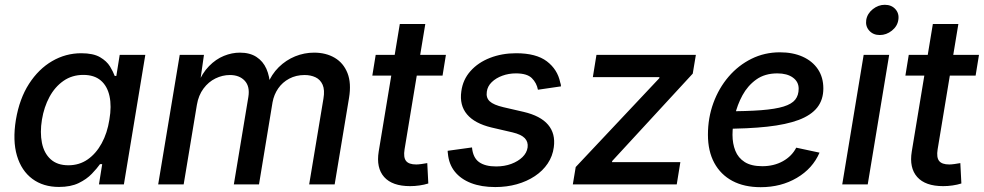

<svg xmlns="http://www.w3.org/2000/svg" viewBox="-20 -777 4145 809"><path d="M228.5 10.7Q162.1 10.7 116.2 -23.4Q70.3 -57.6 51.5 -120.8Q32.7 -184.1 46.9 -272Q62 -361.3 102.3 -423.8Q142.6 -486.3 199.7 -519.5Q256.8 -552.7 322.3 -552.7Q373 -552.7 401.4 -536.1Q429.7 -519.5 443.4 -497.1Q457 -474.6 463.4 -457H470.2L484.4 -545.9H592.3L502 0H397L410.6 -85.4H401.4Q388.7 -67.4 366.9 -44.7Q345.2 -22 311.5 -5.6Q277.8 10.7 228.5 10.7ZM268.1 -80.6Q314 -80.6 349.4 -105.2Q384.8 -129.9 408.4 -173.1Q432.1 -216.3 440.9 -272.9Q450.7 -329.6 441.4 -372.1Q432.1 -414.6 404.5 -438Q377 -461.4 331.1 -461.4Q283.7 -461.4 247.6 -436.3Q211.4 -411.1 188.5 -368.7Q165.5 -326.2 156.7 -272.9Q147.9 -218.8 156.7 -175Q165.5 -131.3 193.4 -106Q221.2 -80.6 268.1 -80.6Z M646.5 0 737.3 -545.9H839.4L821.3 -419.4L813 -422.4Q832 -469.2 860.8 -498.5Q889.6 -527.8 923.3 -541.5Q957 -555.2 990.7 -555.2Q1032.7 -555.2 1060.5 -537.1Q1088.4 -519 1102.5 -487.1Q1116.7 -455.1 1118.2 -412.1L1106 -419.4Q1124 -463.9 1154.5 -493.9Q1185.1 -523.9 1223.6 -539.6Q1262.2 -555.2 1303.2 -555.2Q1353.5 -555.2 1390.4 -533.4Q1427.2 -511.7 1444.1 -469.2Q1460.9 -426.8 1450.7 -364.7L1390.1 0H1282.7L1342.8 -361.3Q1349.1 -397.9 1339.4 -419.9Q1329.6 -441.9 1309.3 -451.4Q1289.1 -460.9 1263.7 -460.9Q1227.5 -460.9 1198.7 -445.6Q1169.9 -430.2 1152.1 -404.3Q1134.3 -378.4 1128.4 -346.2L1071.3 0H965.3L1026.4 -368.2Q1033.7 -412.6 1011.2 -436.8Q988.8 -460.9 948.7 -460.9Q917.5 -460.9 887.9 -446.5Q858.4 -432.1 837.4 -403.8Q816.4 -375.5 809.6 -335.4L753.9 0Z M1858.9 -545.9 1844.7 -458.5H1548.8L1563 -545.9ZM1664.6 -675.8H1772L1684.6 -147.5Q1679.2 -113.8 1690.9 -98.9Q1702.6 -84 1733.9 -84Q1742.2 -84 1756.1 -85.9Q1770 -87.9 1780.3 -89.8L1784.7 -3.9Q1767.6 1.5 1747.6 4.4Q1727.5 7.3 1708 7.3Q1632.8 7.3 1598.6 -31.2Q1564.5 -69.8 1575.7 -138.7Z M2066.9 11.2Q2008.3 11.2 1964.8 -5.6Q1921.4 -22.5 1896.2 -54Q1871.1 -85.4 1867.2 -130.4Q1866.7 -133.3 1866.5 -136Q1866.2 -138.7 1866.2 -141.6L1968.8 -155.8Q1972.7 -112.8 1998.3 -94.2Q2023.9 -75.7 2070.3 -75.7Q2105.5 -75.7 2134.3 -86.4Q2163.1 -97.2 2181.4 -115Q2199.7 -132.8 2203.1 -155.8Q2206.1 -179.2 2191.2 -194.8Q2176.3 -210.4 2139.6 -219.2L2051.3 -239.7Q1980 -256.8 1947.8 -295.2Q1915.5 -333.5 1923.8 -392.1Q1930.2 -441.4 1962.4 -477.5Q1994.6 -513.7 2044.9 -533.2Q2095.2 -552.7 2154.8 -552.7Q2239.3 -552.7 2284.2 -518.6Q2329.1 -484.4 2340.3 -430.2Q2341.8 -426.3 2342.8 -421.9Q2343.8 -417.5 2343.8 -413.1L2246.6 -398.9Q2241.2 -427.7 2220.9 -447.8Q2200.7 -467.8 2153.8 -467.8Q2123.5 -467.8 2096.7 -458Q2069.8 -448.2 2052 -430.9Q2034.2 -413.6 2031.2 -390.6Q2027.3 -365.2 2043.5 -350.1Q2059.6 -335 2101.6 -325.2L2186 -305.7Q2257.3 -289.1 2289.3 -251.5Q2321.3 -213.9 2313.5 -156.7Q2308.6 -119.1 2287.8 -88.1Q2267.1 -57.1 2233.6 -34.9Q2200.2 -12.7 2157.7 -0.7Q2115.2 11.2 2066.9 11.2Z M2393.6 0 2405.8 -73.2 2757.8 -447.3 2758.8 -452.1H2478L2493.2 -545.9H2912.1L2898.9 -466.8L2559.6 -98.6L2558.6 -93.8H2846.7L2831.5 0Z M3185.1 11.7Q3115.7 11.7 3066.2 -14.6Q3016.6 -41 2989.7 -90.6Q2962.9 -140.1 2962.9 -209.5Q2962.9 -280.3 2985.8 -343Q3008.8 -405.8 3050 -453.9Q3091.3 -502 3146.5 -529.3Q3201.7 -556.6 3266.1 -556.6Q3320.8 -556.6 3362.1 -538.1Q3403.3 -519.5 3426.3 -485.4Q3449.2 -451.2 3449.2 -404.3Q3449.2 -356.9 3423.6 -324.2Q3397.9 -291.5 3345.5 -271.7Q3293 -252 3212.6 -243.2Q3132.3 -234.4 3023.4 -234.4L3036.6 -308.1Q3127 -308.1 3187 -312.7Q3247.1 -317.4 3281.7 -328.1Q3316.4 -338.9 3330.8 -357.2Q3345.2 -375.5 3345.2 -403.3Q3345.2 -432.6 3320.8 -450.2Q3296.4 -467.8 3255.4 -467.8Q3202.6 -467.8 3166.5 -441.9Q3130.4 -416 3108.4 -375.5Q3086.4 -335 3076.4 -290.5Q3066.4 -246.1 3066.4 -209Q3066.4 -171.9 3078.4 -141.8Q3090.3 -111.8 3117.9 -94.2Q3145.5 -76.7 3191.9 -76.7Q3240.7 -76.7 3278.6 -97.7Q3316.4 -118.7 3335 -154.8L3433.1 -133.8Q3404.3 -66.9 3337.6 -27.6Q3271 11.7 3185.1 11.7Z M3528.8 0 3619.1 -545.9H3726.6L3636.2 0ZM3687 -629.4Q3659.2 -629.4 3642.6 -647.9Q3626 -666.5 3629.9 -692.9Q3634.3 -719.7 3657.5 -738.3Q3680.7 -756.8 3708 -756.8Q3736.3 -756.8 3752.9 -738.3Q3769.5 -719.7 3765.1 -692.9Q3761.2 -666.5 3738 -647.9Q3714.8 -629.4 3687 -629.4Z M4105 -545.9 4090.8 -458.5H3794.9L3809.1 -545.9ZM3910.6 -675.8H4018.1L3930.7 -147.5Q3925.3 -113.8 3937 -98.9Q3948.7 -84 3980 -84Q3988.3 -84 4002.2 -85.9Q4016.1 -87.9 4026.4 -89.8L4030.8 -3.9Q4013.7 1.5 3993.7 4.4Q3973.6 7.3 3954.1 7.3Q3878.9 7.3 3844.7 -31.2Q3810.5 -69.8 3821.8 -138.7Z"/></svg>

Font: Inter Medium
Style: Italic
Weight: 500
Italic angle: -9.3988°
Designer: Rasmus Andersson
Foundry: rsms
Version: Version 4.001;git-66647c0bb